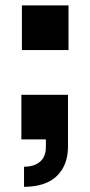

<svg xmlns="http://www.w3.org/2000/svg" viewBox="-20 -525 339 723"><path d="M62.5 -504.6H238V-336.5H62.5ZM60.5 -168.1H236V0H60.5ZM152.8 -124.2H236V26.8Q236 96.7 194.4 137.4Q152.8 178.1 70.5 178.6V102.8Q109 102.8 130.9 83.8Q152.8 64.7 152.8 28.9Z"/></svg>

Font: Hepta Slab ExtraLight
Style: Regular
Weight: 200
Designer: Michael LaGattuta
Foundry: Michael LaGattuta
Version: Version 1.100